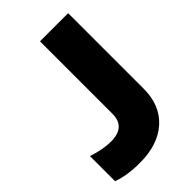

<svg xmlns="http://www.w3.org/2000/svg" viewBox="-241 -875 1003 1003"><g transform="rotate(-45 260.5 -373.0)"><path d="M16.6 11.7V-173.8Q89.8 -149.4 147.5 -149.4Q255.9 -149.4 255.9 -246.1V-782.2H463.9V-223.6Q463.9 -102.5 387.2 -33.2Q310.5 36.1 175.8 36.1Q82 36.1 16.6 11.7Z"/></g></svg>

Font: GenEi M Gothic v2 Black
Style: Regular
Weight: 900
Version: Version 2.0